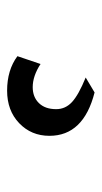

<svg xmlns="http://www.w3.org/2000/svg" viewBox="107 -178 286 540"><g transform="rotate(90 250.0 92.0)"><path d="M198 -6 240 -31Q362 0 362 96Q362 147 326.5 181Q291 215 235 215Q177 215 138 186L160 121Q194 143 225 143Q253 143 270 125.5Q287 108 287 77Q287 51 267 32.5Q247 14 198 -6Z"/></g></svg>

Font: Elaine Sans Medium
Style: Regular
Weight: 500
Designer: Wei Huang
Foundry: Wei Huang
Version: Version 2.001;PS 002.001;hotconv 1.0.88;makeotf.lib2.5.64775